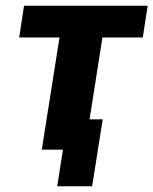

<svg xmlns="http://www.w3.org/2000/svg" viewBox="-20 -523 536 671"><path d="M180 128 200 0H126L188 -392H47L64 -503H496L479 -392H338L293 -106H339L302 128Z"/></svg>

Font: Nunito Sans 7pt Condensed ExtraBold
Style: Italic
Weight: 800
Width: 3
Italic angle: -9°
Designer: Vernon Adams
Foundry: Vernon Adams
Version: Version 3.101;gftools[0.9.27]